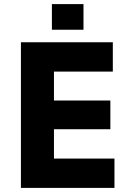

<svg xmlns="http://www.w3.org/2000/svg" viewBox="-20 -916 640 936"><path d="M82 0V-710H530V-567H243V-426H518V-286H243V-143H538V0ZM233 -771V-896H387V-771Z"/></svg>

Font: Geist Mono ExtraBold
Style: Regular
Weight: 800
Monospace: yes
Designer: Basement.studio, Andrés Briganti, Mateo Zaragoza
Foundry: Basement.studio, Vercel, Andrés Briganti, Guido Ferreyra, Mateo Zaragoza
Version: Version 1.500; ttfautohint (v1.8.4.7-5d5b)